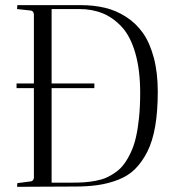

<svg xmlns="http://www.w3.org/2000/svg" viewBox="-20 -720 669 741"><path d="M110.8 -33.2V-665Q108.9 -678.2 99.1 -679.2L45.9 -685.1Q45.9 -688 46.4 -692.9Q46.9 -697.8 46.9 -700.2H291Q342.3 -700.2 385.3 -689.9Q428.2 -679.7 466.6 -655Q504.9 -630.4 531.5 -592.8Q558.1 -555.2 573.5 -497.6Q588.9 -439.9 588.9 -366.2Q588.9 -290.5 578.9 -232.4Q568.8 -174.3 548.6 -134.5Q528.3 -94.7 501.7 -68.1Q475.1 -41.5 437 -26.6Q398.9 -11.7 358.6 -5.9Q318.4 0 266.1 0H247.1L45.9 1Q45.9 -1.5 46.4 -6.1Q46.9 -10.7 46.9 -13.2L99.1 -20Q108.4 -21 110.8 -33.2ZM286.1 -685.1H179.2V-15.1H261.2Q287.1 -15.1 307.1 -16.6Q327.1 -18.1 350.3 -22.5Q373.5 -26.9 391.1 -34.7Q408.7 -42.5 427 -55.7Q445.3 -68.8 458.7 -86.9Q472.2 -105 484.6 -131.1Q497.1 -157.2 504.6 -190.2Q512.2 -223.1 516.6 -266.1Q521 -309.1 521 -360.8Q521 -450.2 502.2 -515.1Q483.4 -580.1 450 -616.2Q416.5 -652.3 376 -668.7Q335.4 -685.1 286.1 -685.1ZM43.9 -397.9H344.2V-379.9H43.9Z"/></svg>

Font: Antic Didone
Style: Regular
Weight: 400
Designer: Santiago Orozco
Foundry: Santiago Orozco
Version: Version 2.000